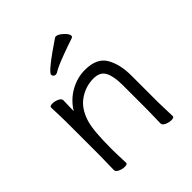

<svg xmlns="http://www.w3.org/2000/svg" viewBox="-198 -842 984 984"><g transform="rotate(-45 294.0 -350.5)"><path d="M430 -115V-293Q430 -357 412.5 -390Q395 -423 348 -423Q291 -423 243 -390Q195 -357 174 -287Q158 -234 158 -105V-89Q158 -63 160 -21L161 1Q161 11 142 11Q124 11 107 3Q90 -5 90 -17L92 -115V-364L91 -413L89 -471Q89 -481 108 -481Q126 -481 143 -473Q160 -465 160 -453L158 -376Q190 -428 241 -456.5Q292 -485 348 -485Q434 -485 465 -431Q496 -377 496 -297V-105L497 -67L499 1Q499 11 480 11Q462 11 445 3Q428 -5 428 -16V-17ZM372 -633Q361 -629 329.5 -617.5Q298 -606 275 -596Q252 -586 236 -576Q230 -573 225 -573Q218 -573 213 -578Q208 -583 208 -590Q208 -610 358 -711Q360 -712 364 -712Q379 -712 401 -692Q423 -672 423 -658Q423 -651 416 -648Z"/></g></svg>

Font: Iansui
Style: Regular
Weight: 400
Designer: But Ko / Fontworks Inc.
Foundry: zi-hi.com / Fontworks Inc.
Version: Version 1.002